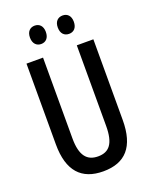

<svg xmlns="http://www.w3.org/2000/svg" viewBox="-165 -990 865 1090"><g transform="rotate(-20 267.0 -445.5)"><path d="M134 -846C134 -809 155 -790 182 -790C210 -790 230 -809 230 -846C230 -882 210 -901 182 -901C155 -901 134 -883 134 -846ZM302 -846C302 -809 322 -790 351 -790C379 -790 399 -809 399 -846C399 -882 379 -901 351 -901C323 -901 302 -883 302 -846ZM469 -227V-714H369V-227C369 -121 335 -80 268 -80C201 -80 165 -122 165 -226V-714H65V-226C65 -65 136 10 267 10C400 10 469 -65 469 -227Z"/></g></svg>

Font: Noto Sans Lao ExtraCondensed Medium
Style: Regular
Weight: 500
Width: 2
Designer: Monotype Design Team
Foundry: Monotype Imaging Inc.
Version: Version 2.003